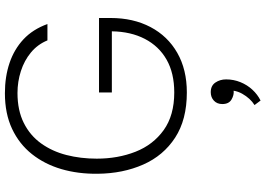

<svg xmlns="http://www.w3.org/2000/svg" viewBox="-166 -588 1056 763"><g transform="rotate(-90 361.5 -207.0)"><path d="M375 8Q267 8 195.5 -38.5Q124 -85 88.5 -165.5Q53 -246 52 -346Q51 -424 70.5 -490.5Q90 -557 130 -607.5Q170 -658 230.5 -686.5Q291 -715 372 -715Q438 -715 492.5 -696.5Q547 -678 586.5 -641Q626 -604 647 -546H582Q566 -585 534 -611.5Q502 -638 460 -651.5Q418 -665 373 -665Q304 -665 254 -640Q204 -615 172.5 -571Q141 -527 126.5 -470.5Q112 -414 112 -350Q112 -266 139.5 -196Q167 -126 225.5 -84Q284 -42 375 -42Q452 -42 505.5 -72.5Q559 -103 588 -159Q617 -215 618 -290H375V-341H671V-295Q671 -205 635 -136.5Q599 -68 532.5 -30Q466 8 375 8ZM343 301 325 277Q338 269 349.5 256.5Q361 244 370 228Q379 212 382 194Q365 196 347 185.5Q329 175 329 149Q329 128 342.5 115.5Q356 103 376 103Q402 103 414.5 121.5Q427 140 427 164Q427 194 416 221Q405 248 386 268.5Q367 289 343 301Z"/></g></svg>

Font: Onest ExtraLight
Style: Regular
Weight: 250
Designer: Dmitri Voloshin, Andrey Kudryavtsev
Foundry: Dmitri Voloshin, Andrey Kudryavtsev
Version: Version 1.000;gftools[0.9.33]